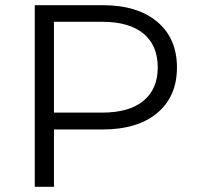

<svg xmlns="http://www.w3.org/2000/svg" viewBox="-20 -720 758 740"><path d="M662 -460Q662 -348 586 -284.5Q510 -221 376 -221H188V0H114V-700H376Q510 -700 586 -636Q662 -572 662 -460ZM588 -460Q588 -545 533 -590.5Q478 -636 374 -636H188V-286H374Q478 -286 533 -331.5Q588 -377 588 -460Z"/></svg>

Font: Montserrat-Regular
Style: Regular
Weight: 400
Version: Version 7.200